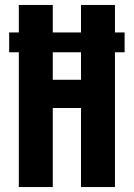

<svg xmlns="http://www.w3.org/2000/svg" viewBox="-20 -755 540 775"><path d="M56 0V-544H17V-624H56V-735H193V-624H307V-735H444V-624H483V-544H444V0H307V-319H193V0ZM307 -433V-544H193V-433Z"/></svg>

Font: Iosevka Term Curly Heavy
Style: Regular
Weight: 900
Designer: Belleve Invis
Foundry: Belleve Invis
Version: Version 32.3.0